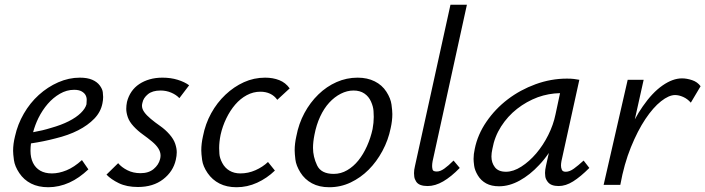

<svg xmlns="http://www.w3.org/2000/svg" viewBox="-20 -776 2961 806"><path d="M183 10Q141 10 110.5 -5.5Q80 -21 61 -49.5Q42 -78 38.5 -104Q35 -130 35 -143Q35 -172 43 -204Q54 -254 80 -299Q106 -344 143 -377.5Q180 -411 224.5 -430.5Q269 -450 315 -450Q347 -450 367.5 -441Q388 -432 399 -417Q410 -402 411.5 -389Q413 -376 413 -369Q413 -356 410 -342Q403 -306 376 -278Q349 -250 308 -229Q267 -208 213 -195Q164 -182 110 -174Q108 -158 108 -143Q108 -114 118.5 -92.5Q129 -71 149 -59.5Q169 -48 198 -48Q227 -48 259 -61Q291 -74 324 -104L351 -65Q332 -47 312 -33Q292 -19 271 -9.5Q250 0 227.5 5Q205 10 183 10ZM141 -280Q127 -251 119 -221Q159 -228 194 -239Q237 -251 268.5 -267Q300 -283 319 -301.5Q338 -320 343 -338Q344 -346 344 -357Q344 -368 339 -377Q334 -386 322.5 -392.5Q311 -399 291 -399Q260 -399 231.5 -382.5Q203 -366 180.5 -340Q158 -314 141 -280Z M559 9Q512 9 479 -7Q446 -23 427 -43L476 -91Q490 -74 514.5 -61.5Q539 -49 570 -49Q604 -49 625 -66.5Q646 -84 652 -108Q654 -116 654 -123Q654 -138 645 -152.5Q636 -167 618 -182Q600 -197 579 -212Q558 -227 540.5 -246Q523 -265 516.5 -284Q510 -303 510 -319Q510 -333 513 -348Q519 -372 532 -391Q545 -410 564.5 -423Q584 -436 608.5 -443Q633 -450 662 -450Q697 -450 726 -441Q755 -432 774 -418L733 -364Q720 -378 699 -387Q678 -396 654 -396Q620 -396 601 -380.5Q582 -365 578 -345Q576 -338 576 -332Q576 -319 585.5 -305.5Q595 -292 613 -277Q631 -262 652.5 -247Q674 -232 691.5 -212Q709 -192 715.5 -172.5Q722 -153 722 -137Q722 -122 718 -105Q707 -56 665 -23.5Q623 9 559 9Z M973 10Q932 10 901.5 -5.5Q871 -21 851.5 -49.5Q832 -78 828.5 -104.5Q825 -131 825 -145Q825 -173 832 -204Q842 -256 866.5 -300.5Q891 -345 926.5 -378.5Q962 -412 1004 -431Q1046 -450 1093 -450Q1126 -450 1152.5 -439.5Q1179 -429 1196 -405L1144 -357Q1132 -374 1114 -382.5Q1096 -391 1073 -391Q1043 -391 1016 -376.5Q989 -362 967.5 -337Q946 -312 930 -279Q914 -246 906 -210Q900 -180 900 -154Q900 -148 901 -130.5Q902 -113 913 -92Q924 -71 943.5 -59.5Q963 -48 989 -48Q1022 -48 1052.5 -61.5Q1083 -75 1105 -96L1134 -60Q1101 -28 1059.5 -9Q1018 10 973 10Z M1362 10Q1320 10 1289.5 -6.5Q1259 -23 1241 -52Q1223 -81 1220 -106.5Q1217 -132 1217 -145Q1217 -173 1224 -204Q1234 -257 1258 -301.5Q1282 -346 1316.5 -379.5Q1351 -413 1393 -431.5Q1435 -450 1481 -450Q1522 -450 1553 -434.5Q1584 -419 1602 -391Q1620 -363 1623.5 -337Q1627 -311 1627 -297Q1627 -269 1620 -238Q1610 -188 1585.5 -142.5Q1561 -97 1527.5 -63.5Q1494 -30 1452 -10Q1410 10 1362 10ZM1381 -46Q1411 -46 1437.5 -61.5Q1464 -77 1484.5 -102.5Q1505 -128 1520.5 -162.5Q1536 -197 1544 -234Q1549 -261 1549 -285Q1549 -292 1548 -310Q1547 -328 1537.5 -349.5Q1528 -371 1509.5 -383.5Q1491 -396 1464 -396Q1437 -396 1410.5 -382.5Q1384 -369 1362 -345Q1340 -321 1324 -286.5Q1308 -252 1300 -210Q1294 -180 1294 -155Q1294 -118 1311 -82Q1328 -46 1381 -46Z M1775 5Q1758 5 1745.5 0.5Q1733 -4 1726.5 -14.5Q1720 -25 1719 -35Q1718 -45 1718 -49Q1718 -63 1722 -79L1871 -756H1940L1796 -99Q1794 -88 1794 -79Q1794 -72 1796 -64Q1798 -56 1814 -56Q1828 -56 1845 -68Q1862 -80 1884 -102L1910 -71Q1874 -34 1840.5 -14.5Q1807 5 1775 5Z M2075 6Q2043 6 2021 -6Q1999 -18 1986 -39.5Q1973 -61 1970.5 -80Q1968 -99 1968 -109Q1968 -129 1973 -151Q1985 -211 2022 -265Q2059 -319 2111.5 -359Q2164 -399 2228.5 -422.5Q2293 -446 2360 -446Q2378 -446 2389.5 -444.5Q2401 -443 2412 -441L2337 -100Q2335 -89 2335 -81Q2335 -72 2338.5 -63.5Q2342 -55 2355 -55Q2371 -55 2389 -68Q2407 -81 2430 -102L2454 -71Q2417 -34 2386 -14.5Q2355 5 2325 5Q2309 5 2297 0.5Q2285 -4 2277.5 -15Q2270 -26 2269 -36Q2268 -46 2268 -50Q2268 -63 2272 -80L2284 -134Q2265 -106 2243 -83Q2205 -42 2161.5 -18Q2118 6 2075 6ZM2104 -55Q2135 -55 2168.5 -76.5Q2202 -98 2231 -132Q2260 -166 2281.5 -209Q2303 -252 2312 -296L2331 -385Q2283 -384 2238 -368Q2190 -350 2150.5 -319Q2111 -288 2083.5 -245Q2056 -202 2047 -151Q2043 -133 2043 -119Q2043 -93 2057.5 -74Q2072 -55 2104 -55Z M2514 0 2615 -441H2682L2645 -275Q2661 -305 2678 -329Q2718 -387 2761 -417Q2804 -447 2843 -447Q2863 -447 2885.5 -439.5Q2908 -432 2921 -414L2880 -345Q2866 -361 2848 -369Q2830 -377 2814 -377Q2788 -377 2755 -351Q2722 -325 2689.5 -276.5Q2657 -228 2628.5 -158Q2600 -88 2584 0Z"/></svg>

Font: Isabella Sans
Style: Italic
Weight: 400
Italic angle: -12°
Designer: Christian Thalmann (Catharsis Fonts), Cristiano Sobral
Foundry: The Isabella Sans Project Authors
Version: Version 2.026; ttfautohint (v1.8.4.7-5d5b-dirty)